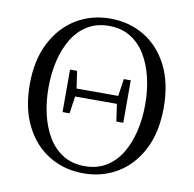

<svg xmlns="http://www.w3.org/2000/svg" viewBox="-83 -829 938 930"><g transform="rotate(10 385.5 -364.5)"><path d="M236.1 -258.6V-467.5H270.7L284.3 -375.2V-353.6L270.7 -258.6ZM500.6 -258.6 487 -353.6V-375.2L500.6 -467.5H534.8V-258.6ZM386.3 16.1Q292.7 16.1 218.1 -28.7Q143.5 -73.5 100 -158.8Q56.4 -244 56.4 -363.7Q56.4 -483.3 100.1 -568.4Q143.7 -653.5 218.3 -699.2Q292.9 -744.9 386.3 -744.9Q479.8 -744.9 554.3 -700Q628.8 -655.1 671.9 -570.1Q715.1 -485 715.1 -363.7Q715.1 -244.8 671.9 -159.7Q628.8 -74.5 554.3 -29.2Q479.8 16.1 386.3 16.1ZM386.3 -19.2Q447.2 -19.2 492.1 -46.7Q536.9 -74.2 566 -122.4Q595 -170.6 609.6 -232.7Q624.1 -294.7 624.1 -363.7Q624.1 -433.4 609.6 -495.4Q595 -557.4 566 -605.6Q536.9 -653.8 492.1 -681.3Q447.2 -708.8 386.3 -708.8Q325.6 -708.8 280.6 -681.3Q235.6 -653.8 206.5 -605.6Q177.5 -557.4 162.9 -495.4Q148.4 -433.4 148.4 -363.7Q148.4 -294.7 162.9 -232.7Q177.5 -170.6 206.5 -122.4Q235.6 -74.2 280.6 -46.7Q325.6 -19.2 386.3 -19.2ZM260 -343.5V-382.6H510.7V-343.5Z"/></g></svg>

Font: Noto Serif JP
Style: Regular
Weight: 200
Designer: Ryoko NISHIZUKA 西塚涼子 (kana & ideographs); Frank Grießhammer (Latin, Greek & Cyrillic); Wenlong ZHANG 张文龙 (bopomofo); San
Foundry: Adobe
Version: Version 2.001;hotconv 1.1.0;makeotfexe 2.6.0